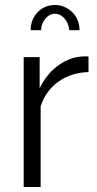

<svg xmlns="http://www.w3.org/2000/svg" viewBox="-20 -750 391 770"><path d="M201 -695Q179 -695 162 -675Q145 -655 145 -629H103Q103 -672 131 -701Q159 -730 201 -730Q221 -730 239 -722Q257 -714 270.5 -700.5Q284 -687 291.5 -668.5Q299 -650 299 -629H258Q255 -657 238.5 -676Q222 -695 201 -695ZM335 -461Q266 -459 215 -423Q164 -387 143 -324V0H75V-521H139V-396Q168 -456 217 -490Q266 -524 322 -524Q330 -524 335 -523Z"/></svg>

Font: Oxford Sans
Style: Regular
Weight: 400
Designer: Matt McInerney, Pablo Impallari, Rodrigo Fuenzalida
Foundry: Matt McInerney, Pablo Impallari, Rodrigo Fuenzalida
Version: Version 3.000g; ttfautohint (v1.5) -l 8 -r 28 -G 28 -x 14 -D